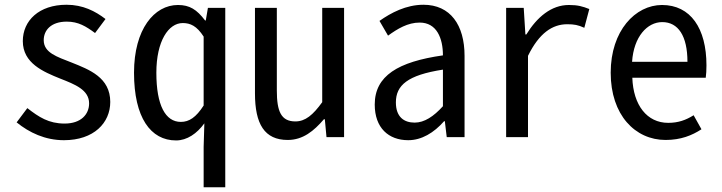

<svg xmlns="http://www.w3.org/2000/svg" viewBox="-20 -577 3040 808"><path d="M249 13C375 13 444 -60 444 -148C444 -251 356 -284 281 -314C220 -338 164 -355 164 -408C164 -449 194 -486 261 -486C310 -486 342 -466 380 -438L424 -497C381 -530 329 -557 260 -557C144 -557 76 -490 76 -404C76 -311 162 -275 234 -246C295 -222 355 -199 355 -142C355 -96 321 -57 252 -57C185 -57 144 -84 95 -122L50 -62C103 -19 170 13 249 13Z M837 211H928V-544H855L846 -491H843C808 -537 778 -556 729 -556C629 -556 544 -454 544 -271C544 -82 614 14 721 14C767 14 809 -15 840 -58L837 41ZM741 -64C676 -64 638 -134 638 -271C638 -404 689 -480 749 -480C781 -480 808 -468 837 -423V-133C805 -83 776 -64 741 -64Z M1191 12C1255 12 1301 -26 1343 -75H1347L1354 0H1428V-544H1336V-147C1297 -93 1265 -66 1223 -66C1163 -66 1145 -108 1145 -196V-544H1053V-184C1053 -55 1093 12 1191 12Z M1698 13C1754 13 1806 -18 1849 -67H1852L1860 0H1935V-342C1935 -472 1875 -557 1762 -557C1689 -557 1625 -523 1577 -489L1613 -427C1653 -456 1696 -482 1746 -482C1818 -482 1844 -416 1844 -344C1655 -317 1557 -258 1557 -137C1557 -39 1615 13 1698 13ZM1725 -61C1681 -61 1646 -84 1646 -146C1646 -218 1695 -261 1844 -284V-130C1805 -87 1766 -61 1725 -61Z M2110 0H2202V-342C2249 -438 2305 -475 2367 -475C2396 -475 2413 -472 2439 -460L2460 -539C2432 -550 2412 -556 2374 -556C2300 -556 2240 -505 2195 -432H2191L2184 -544H2110Z M2781 12C2845 12 2892 -7 2932 -33L2899 -92C2867 -72 2835 -60 2792 -60C2703 -60 2645 -134 2641 -250H2950C2952 -263 2953 -283 2953 -302C2953 -458 2886 -556 2766 -556C2654 -556 2550 -448 2550 -271C2550 -93 2653 12 2781 12ZM2640 -317C2647 -423 2704 -484 2767 -484C2834 -484 2873 -426 2873 -317Z"/></svg>

Font: Noto Sans Mono CJK HK
Style: Regular
Weight: 400
Designer: Ryoko NISHIZUKA 西塚涼子 (kana, bopomofo & ideographs); Paul D. Hunt (Latin, Greek & Cyrillic); Sandoll Communications 산돌커뮤니
Foundry: Adobe
Version: Version 2.004;hotconv 1.0.118;makeotfexe 2.5.65603